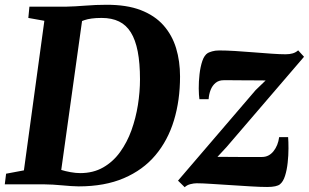

<svg xmlns="http://www.w3.org/2000/svg" viewBox="-31 -771 1292 803"><path d="M92 -743H242Q283.5 -744 327 -747.5Q370.5 -751 413 -751Q498.5 -751.5 557.5 -728.8Q616.5 -706 652.8 -665Q689 -624 705.5 -569.5Q722 -515 722 -451Q722 -351.5 696.5 -267.5Q671 -183.5 619 -121.8Q567 -60 487 -25.8Q407 8.5 298 8.5Q284 8.5 266.2 7.2Q248.5 6 229 4.2Q209.5 2.5 190.5 1.2Q171.5 0 154.5 0H-11L-5.5 -44.5L69 -58.5L154.5 -684L87.5 -696ZM220.5 -27 205 -68.5Q209 -65.5 225.5 -60.2Q242 -55 264 -51Q286 -47 304.5 -47Q359 -47 400.5 -70.8Q442 -94.5 471.2 -135Q500.5 -175.5 518.8 -226.2Q537 -277 545.8 -332Q554.5 -387 554.5 -439Q554.5 -507 545 -555.8Q535.5 -604.5 516.2 -635.5Q497 -666.5 466.8 -681.2Q436.5 -696 394 -696Q369.5 -696 352 -693.5Q334.5 -691 322.8 -687Q311 -683 303.5 -679L315.5 -707ZM1080 -434.5Q1066 -434.5 1047.8 -434.8Q1029.5 -435 1009.8 -435Q990 -435 970.5 -435.2Q951 -435.5 933.8 -435.5Q916.5 -435.5 904.5 -435.5Q884 -435.5 870.5 -424.2Q857 -413 850 -395.2Q843 -377.5 841.5 -356H803Q800.5 -373 800.2 -401.2Q800 -429.5 803.5 -460.5Q807 -491.5 815.2 -516Q823.5 -540.5 838.5 -549.5Q844 -552.5 856.2 -556.2Q868.5 -560 886 -560Q913.5 -560 951.2 -557.8Q989 -555.5 1029 -552.2Q1069 -549 1104.8 -546.5Q1140.5 -544 1163.5 -544Q1180.5 -544 1193.2 -547.8Q1206 -551.5 1216 -560.5L1240.5 -533.5L916.5 -156L878.5 -115Q898.5 -115 921 -114.8Q943.5 -114.5 967.8 -114.5Q992 -114.5 1016.5 -114.5Q1041 -114.5 1065 -114.5Q1093.5 -114.5 1112.8 -138.5Q1132 -162.5 1136.5 -197.5H1174Q1175.5 -179 1175.5 -150.2Q1175.5 -121.5 1172.2 -91Q1169 -60.5 1161.2 -35.8Q1153.5 -11 1139.5 0Q1133.5 5 1120.2 8Q1107 11 1086.5 11Q1058.5 11 1017.8 8.5Q977 6 933.5 3.2Q890 0.5 852 -2Q814 -4.5 791.5 -4.5Q780 -4.5 765.2 -0.8Q750.5 3 741.5 12L713.5 -15.5L1038 -394Z"/></svg>

Font: Merriweather 36pt ExtraBold
Style: Italic
Weight: 800
Italic angle: -7.8°
Version: Version 2.101